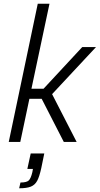

<svg xmlns="http://www.w3.org/2000/svg" viewBox="-20 -763 536 1032"><path d="M27 0 183 -743H246L149 -286H214L422 -510H496L260 -257L392 0H323L204 -232H138L89 0ZM154 162 157 145H127L145 62H218L202 140Q192 186 180 208.5Q168 231 146 240Q124 249 83 249L90 218Q123 218 134.5 207Q146 196 154 162Z"/></svg>

Font: Saira Semi Condensed Light
Style: Italic
Weight: 300
Width: 4
Italic angle: -12°
Designer: Hector Gatti with collaboration of the Omnibus-Type team
Foundry: Omnibus-Type
Version: Version 1.001; ttfautohint (v1.8)